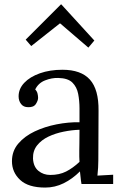

<svg xmlns="http://www.w3.org/2000/svg" viewBox="-20 -831 556 867"><path d="M348 0Q345 -17 344 -30Q343 -43 341 -57Q307 -23 267.5 -3.5Q228 16 184 16Q108 16 71 -18.5Q34 -53 34 -103Q34 -149 62.5 -182.5Q91 -216 136.5 -237.5Q182 -259 235.5 -269.5Q289 -280 339 -279V-341Q339 -376 333 -407Q327 -438 307 -458Q287 -478 243 -479Q214 -480 183.5 -468Q153 -456 139 -427Q147 -419 149.5 -408.5Q152 -398 152 -389Q152 -377 142 -361.5Q132 -346 107 -347Q86 -347 75 -361.5Q64 -376 64 -396Q64 -430 89.5 -457Q115 -484 160 -500Q205 -516 262 -516Q346 -516 386 -471.5Q426 -427 425 -331Q425 -275 424.5 -218.5Q424 -162 424 -106Q424 -90 423 -74Q422 -58 420 -38Q438 -39 455.5 -40Q473 -41 491 -42V0ZM339 -245Q305 -244 267.5 -236.5Q230 -229 198.5 -214Q167 -199 147.5 -174.5Q128 -150 129 -115Q131 -78 153.5 -59.5Q176 -41 207 -41Q248 -41 278.5 -56.5Q309 -72 339 -100Q338 -111 338 -124Q338 -137 338 -151Q338 -156 338.5 -183Q339 -210 339 -245ZM379 -616 252 -725H250L121 -623L96 -652L255 -811H257L406 -648Z"/></svg>

Font: Lora
Style: Regular
Weight: 400
Designer: Olga Karpushina, Alexei Vanyashin (Cyrillic)
Foundry: Cyreal
Version: Version 3.005; ttfautohint (v1.8.4.7-5d5b)